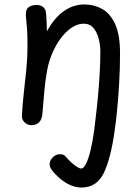

<svg xmlns="http://www.w3.org/2000/svg" viewBox="-20 -567 627 859"><path d="M345 272Q324 272 302 264Q280 256 258 239.5Q236 223 215 198Q209 190 205.5 183Q202 176 202 169Q202 157 208.5 146.5Q215 136 225.5 129.5Q236 123 248 123Q256 123 263 125.5Q270 128 276 136Q296 159 315 173Q334 187 343 187Q355 187 366 163.5Q377 140 386 101.5Q395 63 401 19Q404 -7 409 -48Q414 -89 418.5 -138Q423 -187 426 -238Q429 -289 429 -335Q429 -365 421.5 -394Q414 -423 398 -442Q382 -461 354 -461Q316 -461 277 -424Q238 -387 211 -322Q198 -291 190.5 -250Q183 -209 178.5 -161.5Q174 -114 170 -61Q168 -33 155.5 -20.5Q143 -8 124 -7Q104 -6 90.5 -19Q77 -32 78 -49Q81 -104 87 -156Q93 -208 98 -258.5Q103 -309 103 -359Q103 -408 101 -437Q99 -466 97 -482.5Q95 -499 96 -511Q98 -530 112.5 -537.5Q127 -545 144 -545Q158 -545 169.5 -538Q181 -531 185 -515Q188 -493 188.5 -469Q189 -445 190 -427Q222 -486 264.5 -516.5Q307 -547 358 -547Q401 -547 437 -527Q473 -507 495 -459.5Q517 -412 517 -328Q517 -259 513 -192Q509 -125 503.5 -70Q498 -15 493 17Q476 141 444.5 206.5Q413 272 345 272Z"/></svg>

Font: Playpen Sans Arabic
Style: Regular
Weight: 400
Designer: Azza Alameddine, Laura Meseguer, Veronika Burian, José Scaglione
Foundry: TypeTogether
Version: Version 2.000